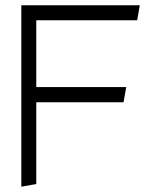

<svg xmlns="http://www.w3.org/2000/svg" viewBox="-20 -701 545 721"><path d="M495.1 -625 504.9 -681.2H60.1V0L116.2 -9.8V-316.9H443.8L454.1 -374H116.2V-625Z"/></svg>

Font: Comic Neue Angular
Style: Regular
Weight: 400
Designer: Craig Rozynski
Foundry: Craig Rozynski
Version: Version 2.003